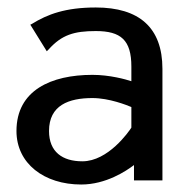

<svg xmlns="http://www.w3.org/2000/svg" viewBox="-20 -482 488 513"><path d="M24 -132C24 -45 98 11 197 11C263 11 317 -25 338 -41V0H414V-298C414 -409 351 -462 236 -462C155 -462 107 -444 65 -418L61 -416L105 -345L110 -350C145 -389 178 -399 236 -399C303 -399 331 -375 331 -304V-265C316 -270 273 -282 227 -282C117 -282 24 -241 24 -132ZM111 -132C111 -201 164 -220 227 -220C272 -220 319 -201 331 -196V-141C324 -130 269 -51 200 -51C147 -51 111 -76 111 -132Z"/></svg>

Font: Charger Sport
Style: DfBd
Weight: 400
Designer: Jasper
Foundry: Cannot Into Space Fonts
Version: Version 1.1